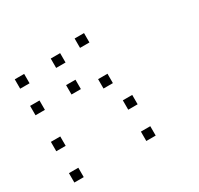

<svg xmlns="http://www.w3.org/2000/svg" viewBox="-126 -789 920 886"><g transform="rotate(-30 333.5 -345.5)"><path d="M466.7 -108.3V-58.3H416.7V-108.3ZM83.3 -108.3V-58.3H33.3V-108.3ZM466.7 -275V-225H416.7V-275ZM83.3 -275V-225H33.3V-275ZM416.7 -416.7V-366.7H366.7V-416.7ZM275 -466.7V-416.7H225V-466.7ZM83.3 -466.7V-416.7H33.3V-466.7ZM416.7 -633.3V-583.3H366.7V-633.3ZM275 -608.3V-558.3H225V-608.3ZM83.3 -608.3V-558.3H33.3V-608.3Z"/></g></svg>

Font: 0xA000-Boxes
Style: Boxes
Weight: 400
Version: Version 0.1